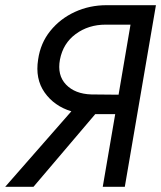

<svg xmlns="http://www.w3.org/2000/svg" viewBox="-41 -720 621 740"><path d="M560 -700 440 0H355L403 -280H326L88 0H-21L234 -291Q168 -311 131 -363.5Q94 -416 106 -491Q115 -554 153 -601Q191 -648 247.5 -674Q304 -700 370 -700ZM311 -356 416 -355 462 -625H366Q300 -625 251 -589Q202 -553 190 -490Q179 -430 213.5 -394Q248 -358 311 -356Z"/></svg>

Font: Jost*
Style: Italic
Weight: 400
Italic angle: -10°
Version: Version 3.7